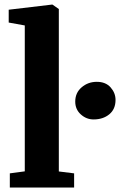

<svg xmlns="http://www.w3.org/2000/svg" viewBox="-20 -840 540 860"><path d="M91 -72.5V-726L19 -739V-796.5L213 -819.5H215L243.5 -799.5V-72L312 -63.5V0H24V-63.5ZM399 -305Q367 -305 342 -327.5Q317 -350 317 -385Q317 -424.5 345.8 -449Q374.5 -473.5 413.5 -473.5Q453.5 -473.5 475.5 -448.5Q497.5 -423.5 497.5 -392.5Q497.5 -351 469.5 -328Q441.5 -305 399 -305Z"/></svg>

Font: Merriweather Light 18pt ExtraBold
Style: Regular
Weight: 800
Version: Version 2.100